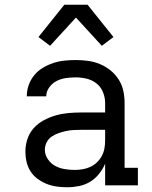

<svg xmlns="http://www.w3.org/2000/svg" viewBox="-20 -781 640 809"><path d="M263 8Q241 8 219 5Q197 2 177 -6Q157 -14 139 -27Q121 -40 109 -58.5Q97 -77 92 -98.5Q87 -120 87 -142Q87 -169 95.5 -195Q104 -221 122 -241Q140 -261 164 -274Q188 -287 214 -294.5Q240 -302 267 -304.5Q294 -307 320 -307H423V-347Q423 -370 414 -392.5Q405 -415 386.5 -429.5Q368 -444 345 -449.5Q322 -455 299 -455Q278 -455 257.5 -452Q237 -449 219 -440Q201 -431 188 -413.5Q175 -396 175 -376V-375H93V-377Q93 -401 101.5 -424Q110 -447 125 -465Q140 -483 161 -495.5Q182 -508 204.5 -515.5Q227 -523 251 -525.5Q275 -528 299 -528Q325 -528 351 -524.5Q377 -521 401 -511Q425 -501 445.5 -484.5Q466 -468 480 -446Q494 -424 499.5 -398.5Q505 -373 505 -347V-74H561V0H423V-91Q413 -68 397 -48Q381 -28 359.5 -15Q338 -2 313 3Q288 8 263 8ZM295 -65Q312 -65 329 -68Q346 -71 361 -78Q376 -85 388.5 -97Q401 -109 409 -124Q417 -139 420 -155.5Q423 -172 423 -189V-234H321Q304 -234 288 -233Q272 -232 256.5 -228.5Q241 -225 225.5 -219.5Q210 -214 197 -205Q184 -196 176.5 -181Q169 -166 169 -150Q169 -129 181.5 -110.5Q194 -92 212.5 -82Q231 -72 252.5 -68.5Q274 -65 295 -65ZM191 -588 142 -625 251 -761H349L458 -625L409 -588L300 -707Z"/></svg>

Font: Iosevka HT Extended
Style: Regular
Weight: 400
Width: 7
Monospace: yes
Designer: Belleve Invis
Foundry: Belleve Invis
Version: Version 32.3.0; ttfautohint (v1.8.4)